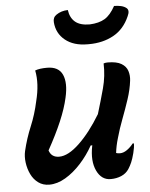

<svg xmlns="http://www.w3.org/2000/svg" viewBox="-56 -853 712 910"><g transform="rotate(-5 300.0 -398.5)"><path d="M122 -535Q143 -543 179 -543Q234 -543 252 -503Q270 -463 254 -394Q243 -344 217.5 -284Q192 -224 152 -152Q163 -118 200 -118Q243 -118 296.5 -169Q350 -220 400 -303Q419 -365 434.5 -422.5Q450 -480 448 -540Q457 -543 467 -543Q510 -543 532.5 -529.5Q555 -516 562 -494Q569 -472 566 -448Q561 -406 546 -360.5Q531 -315 514 -270.5Q497 -226 485 -183Q479 -163 475.5 -146Q472 -129 470 -112Q478 -109 488 -109Q505 -109 522 -121Q539 -133 552 -150H558Q558 -131 551 -104Q544 -77 537 -61Q530 -45 521 -31Q508 -11 485 -1Q462 9 434 9Q390 9 368 -37.5Q346 -84 360 -155L361 -158H353Q328 -113 293 -74.5Q258 -36 219 -13Q180 10 142 10Q112 10 90 -6Q68 -22 55.5 -48Q43 -74 39 -103.5Q35 -133 41 -159Q55 -218 78 -273Q101 -328 114 -389Q135 -471 122 -535ZM399 -730Q443 -732 470.5 -748.5Q498 -765 521 -807Q539 -807 554 -803.5Q569 -800 579 -792Q594 -780 581 -753Q555 -693 504 -665Q453 -637 387 -637H380Q314 -637 274 -669.5Q234 -702 230 -755Q228 -778 246 -790Q269 -806 301 -807Q306 -770 329.5 -750Q353 -730 399 -730Z"/></g></svg>

Font: Recursive Sn Csl St SmB
Style: Italic
Weight: 600
Italic angle: -15°
Version: Version 1.079;hotconv 1.0.112;makeotfexe 2.5.65598; ttfautoh